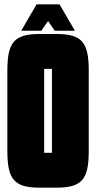

<svg xmlns="http://www.w3.org/2000/svg" viewBox="-20 -862 444 887"><path d="M255 -842H149L78 -720H171L202 -765L233 -720H326ZM239 5C359 5 390 -33 390 -165V-535C390 -667 359 -705 239 -705H165C45 -705 14 -667 14 -535V-165C14 -33 45 5 165 5ZM184 -544H220V-156H184Z"/></svg>

Font: Queering Heavy
Style: Bold
Weight: 900
Designer: Adam Naccarato
Foundry: adamnac
Version: Version 2.000;hotconv 1.0.109;makeotfexe 2.5.65596